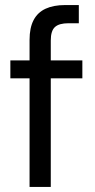

<svg xmlns="http://www.w3.org/2000/svg" viewBox="-20 -740 377 760"><path d="M97 0V-582Q97 -630 113 -660.5Q129 -691 160.5 -705.5Q192 -720 238 -720H292V-648H251Q214 -648 197.5 -633Q181 -618 181 -580V0ZM21 -430V-501H306V-430Z"/></svg>

Font: DVN - DM Sans
Style: Regular
Weight: 400
Designer: Colophon Foundry, Jonny Pinhorn
Foundry: Colophon Foundry
Version: Version 4.004;gftools[0.9.30]